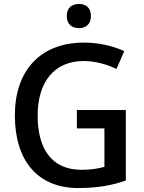

<svg xmlns="http://www.w3.org/2000/svg" viewBox="-20 -939 725 969"><path d="M379 -919C345 -919 317 -902 317 -858C317 -815 345 -797 379 -797C411 -797 439 -815 439 -858C439 -902 411 -919 379 -919ZM368 -384V-291H507V-97C478 -89 442 -82 392 -82C235 -82 170 -195 170 -356C170 -525 254 -631 402 -631C463 -631 522 -613 568 -591L607 -681C550 -707 480 -724 404 -724C182 -724 55 -581 55 -357C55 -127 171 10 375 10C470 10 544 -3 615 -28V-384Z"/></svg>

Font: Noto Sans Thai Medium
Style: Regular
Weight: 500
Designer: Monotype Design Team
Foundry: Monotype Imaging Inc.
Version: Version 1.901